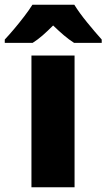

<svg xmlns="http://www.w3.org/2000/svg" viewBox="-71 -786 447 806"><path d="M242 0H61V-553H242ZM241 -766Q262 -732 295.5 -691Q329 -650 356 -620V-606H240Q218 -620 197 -638Q176 -656 152 -679Q128 -655 108 -637.5Q88 -620 66 -606H-51V-620Q-34 -638 -12 -664Q10 -690 31 -717.5Q52 -745 65 -766Z"/></svg>

Font: Noto Sans Bengali SemiCondensed Black
Style: Regular
Weight: 900
Width: 4
Designer: Joana Ranito - Universal Thirst; Jelle Bosma - Monotype Design Team
Foundry: Universal Thirst ehf.
Version: Version 3.000; ttfautohint (v1.8.4.7-5d5b)